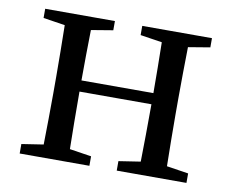

<svg xmlns="http://www.w3.org/2000/svg" viewBox="-63 -598 819 678"><g transform="rotate(10 346.5 -259.5)"><path d="M645 -486V-519H395V-486L473 -474C474 -420 475 -346 475 -292H217C217 -346 218 -419 219 -473L297 -486V-519H47V-486L125 -474C126 -418 127 -342 127 -289V-230C127 -177 126 -101 125 -46L47 -34V0H297V-34L219 -46C218 -101 217 -179 217 -252H475C475 -179 474 -100 473 -46L395 -34V0H645V-34L567 -46C566 -102 565 -177 565 -230V-289C565 -342 566 -418 567 -473Z"/></g></svg>

Font: Source Han Serif JP Medium
Style: Regular
Weight: 500
Designer: Ryoko NISHIZUKA 西塚涼子 (kana & ideographs); Frank Grießhammer (Latin, Greek & Cyrillic); Wenlong ZHANG 张文龙 (bopomofo); San
Foundry: Adobe Systems Incorporated
Version: Version 1.001;PS 1.001;hotconv 16.6.54;makeotf.lib2.5.65590